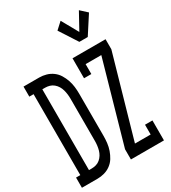

<svg xmlns="http://www.w3.org/2000/svg" viewBox="-245 -1093 1076 1208"><g transform="rotate(-30 292.5 -488.5)"><path d="M-15 0V-74H16V-662H-15V-735H99Q124 -735 149 -728Q174 -721 195 -705.5Q216 -690 229.5 -668Q243 -646 251.5 -621.5Q260 -597 263 -571.5Q266 -546 266 -521V-215Q266 -189 263 -163.5Q260 -138 251.5 -113.5Q243 -89 229.5 -67Q216 -45 195 -29.5Q174 -14 149 -7Q124 0 99 0ZM99 -74Q115 -74 131 -78.5Q147 -83 160 -94Q173 -105 181.5 -119Q190 -133 194.5 -149Q199 -165 201 -181.5Q203 -198 203 -215V-521Q203 -537 201 -553.5Q199 -570 194.5 -586Q190 -602 181.5 -616Q173 -630 160 -641Q147 -652 131 -656.5Q115 -661 99 -661H79V-74ZM491 -803H430L346 -933L394 -977L461 -857L527 -977L575 -933ZM341 0V-74L508 -662H394V-590H341V-735H581V-662L413 -74H527V-145H581V0Z"/></g></svg>

Font: Iosevka Slab Extended
Style: Regular
Weight: 400
Width: 7
Monospace: yes
Designer: Belleve Invis
Foundry: Belleve Invis
Version: Version 11.1.1; ttfautohint (v1.8.3)